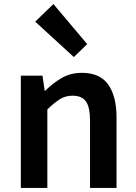

<svg xmlns="http://www.w3.org/2000/svg" viewBox="-20 -929 672 949"><path d="M83 0V-555H190L201 -480H203Q240 -517 284 -543Q328 -569 385 -569Q474 -569 515 -511Q556 -453 556 -348V0H425V-331Q425 -400 404.5 -428Q384 -456 339 -456Q303 -456 275.5 -438.5Q248 -421 214 -388V0ZM345 -647 154 -822 244 -909 411 -711Z"/></svg>

Font: Noto Sans SC SemiBold
Style: Regular
Weight: 600
Designer: Ryoko NISHIZUKA 西塚涼子 (kana, bopomofo & ideographs); Paul D. Hunt (Latin, Greek & Cyrillic); Sandoll Communications 산돌커뮤니
Foundry: Adobe
Version: Version 2.004-H2;hotconv 1.0.118;makeotfexe 2.5.65603